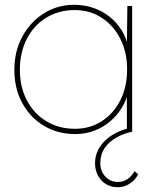

<svg xmlns="http://www.w3.org/2000/svg" viewBox="-20 -550 642 802"><path d="M40 -258Q40 -337 74 -398.5Q108 -460 164.5 -495Q221 -530 290 -530Q332 -530 370 -517Q408 -504 438 -480Q468 -456 488.5 -423Q509 -390 516 -350L510 -353L512 -525H532V0H510V-172L519 -175Q510 -135 489.5 -101Q469 -67 439 -42Q409 -17 372.5 -3.5Q336 10 294 10Q221 10 163.5 -24.5Q106 -59 73 -119.5Q40 -180 40 -258ZM511 -260Q511 -332 482.5 -388Q454 -444 404.5 -476Q355 -508 292 -508Q225 -508 173 -476Q121 -444 92 -387.5Q63 -331 63 -258Q63 -187 92 -131.5Q121 -76 173 -44Q225 -12 294 -12Q355 -12 404.5 -43.5Q454 -75 482.5 -131Q511 -187 511 -260ZM377 132Q377 102 389.5 77Q402 52 423.5 33Q445 14 472 1.5Q499 -11 527 -16L532 0Q495 8 464.5 25.5Q434 43 416.5 69.5Q399 96 399 132Q399 165 420 187.5Q441 210 472 210Q496 210 513.5 197.5Q531 185 542 165L557 178Q549 194 536 206Q523 218 507 225Q491 232 472 232Q444 232 422.5 219Q401 206 389 183Q377 160 377 132Z"/></svg>

Font: Mach Thin
Style: Regular
Weight: 250
Version: Version 1.002